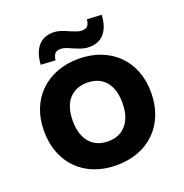

<svg xmlns="http://www.w3.org/2000/svg" viewBox="-162 -1079 1180 1234"><g transform="rotate(-20 428.0 -462.5)"><path d="M428 11Q347 11 279.5 -14.5Q212 -40 163.5 -88Q115 -136 88.5 -203.5Q62 -271 62 -354Q62 -436 88.5 -503Q115 -570 164 -617.5Q213 -665 280 -690.5Q347 -716 428 -716Q509 -716 576 -690.5Q643 -665 692 -617.5Q741 -570 767.5 -503Q794 -436 794 -354Q794 -271 767.5 -203.5Q741 -136 692.5 -88Q644 -40 576.5 -14.5Q509 11 428 11ZM428 -152Q482 -152 519.5 -176Q557 -200 577.5 -245Q598 -290 598 -353Q598 -417 578 -461.5Q558 -506 520 -529.5Q482 -553 428 -553Q375 -553 336.5 -529.5Q298 -506 278 -461.5Q258 -417 258 -353Q258 -290 278 -245Q298 -200 336.5 -176Q375 -152 428 -152ZM287 -757 188 -763Q193 -844 230 -887.5Q267 -931 331 -931Q359 -931 385.5 -922Q412 -913 438 -901Q459 -892 477.5 -885.5Q496 -879 512 -879Q541 -879 552.5 -893Q564 -907 567 -936L666 -931Q662 -849 624.5 -806Q587 -763 523 -763Q495 -763 468.5 -772Q442 -781 416 -792Q395 -802 377 -808.5Q359 -815 342 -815Q314 -815 302.5 -800.5Q291 -786 287 -757Z"/></g></svg>

Font: Nunito Sans 7pt Black
Style: Regular
Weight: 900
Designer: Vernon Adams
Foundry: Vernon Adams
Version: Version 3.101;gftools[0.9.27]